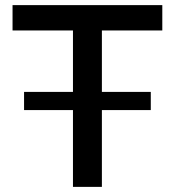

<svg xmlns="http://www.w3.org/2000/svg" viewBox="-20 -730 683 750"><path d="M614 -611V-710H29V-611H265V-371H74V-300H265V0H378V-300H569V-371H378V-611Z"/></svg>

Font: FIGSv2-sans-serif SemiBold
Style: Regular
Weight: 600
Designer: Matt McInerney, Pablo Impallari, Rodrigo Fuenzalida,Mirko Velimirovic
Foundry: Matt McInerney, Pablo Impallari, Rodrigo Fuenzalida
Version: Version 4.021;hotconv 1.0.109;makeotfexe 2.5.65596